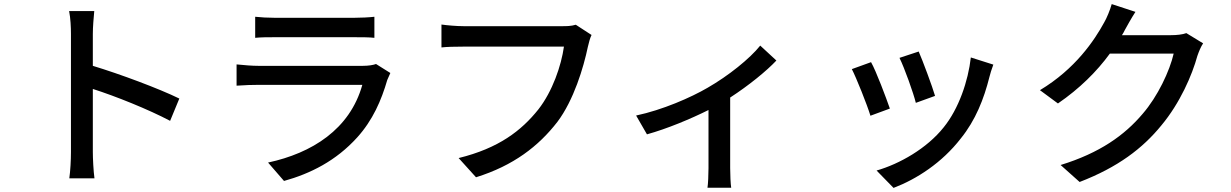

<svg xmlns="http://www.w3.org/2000/svg" viewBox="-20 -836 6020 939"><path d="M857 -354C757 -403 566 -474 434 -514V-670C434 -705 438 -749 441 -782H318C325 -747 327 -702 327 -670V-92C327 -53 324 1 319 36H442C437 1 434 -63 434 -92V-401C544 -366 706 -301 812 -245Z M1228 -651C1256 -654 1292 -654 1323 -654H1712C1747 -654 1786 -654 1811 -651V-754C1786 -751 1745 -749 1713 -749H1323C1291 -749 1255 -751 1228 -754ZM1819 -523C1806 -518 1782 -514 1755 -514H1243C1214 -514 1176 -517 1137 -521V-417C1176 -420 1219 -421 1243 -421H1752C1691 -203 1505 -87 1291 -41L1369 49C1498 13 1623 -49 1727 -164C1803 -248 1845 -345 1874 -445C1877 -453 1884 -468 1889 -479Z M2796 -715C2773 -708 2749 -708 2732 -708H2247C2214 -708 2167 -712 2139 -716V-604C2164 -607 2204 -608 2247 -608H2738C2725 -515 2682 -389 2613 -301C2530 -197 2419 -111 2223 -63L2308 31C2491 -26 2614 -121 2706 -240C2786 -346 2834 -506 2855 -607C2860 -627 2865 -649 2873 -665Z M3698 -613C3647 -549 3542 -465 3441 -407C3359 -359 3219 -298 3091 -271L3144 -179C3242 -206 3359 -255 3445 -298V-14C3445 17 3443 65 3440 82H3556C3553 65 3551 17 3551 -14V-359C3642 -418 3729 -489 3777 -540Z M4473 -584 4379 -553C4403 -505 4448 -379 4459 -333L4553 -367C4540 -412 4492 -541 4473 -584ZM4728 -555C4715 -440 4669 -304 4595 -213C4513 -110 4379 -34 4267 -2L4350 83C4463 40 4587 -40 4679 -159C4751 -248 4792 -352 4819 -460C4823 -477 4829 -495 4838 -520ZM4240 -532 4146 -498C4167 -458 4221 -323 4237 -270L4332 -305C4314 -357 4265 -488 4240 -532Z M5782 -674C5763 -667 5735 -664 5707 -664H5467C5472 -672 5477 -680 5481 -689C5492 -709 5513 -747 5533 -778L5417 -816C5409 -787 5392 -746 5380 -726C5332 -638 5239 -499 5066 -395L5154 -330C5259 -402 5344 -486 5408 -574H5720C5701 -490 5642 -364 5568 -279C5480 -175 5359 -88 5167 -29L5260 54C5447 -18 5568 -110 5660 -223C5751 -332 5810 -468 5836 -563C5843 -583 5853 -608 5864 -624Z"/></svg>

Font: Spoqa Han Sans Neo Medium
Style: Regular
Weight: 500
Designer: [Spoqa Han Sans Neo] Dong-huui Kim  Younghwa Kang  Yujin Lee  [Noto Sans] Ryoko NISHIZUKA  (kana & ideographs); Paul D. 
Foundry: Spoqa (http://www.spoqa-han-sans.com)
Version: Version 1.000